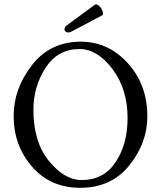

<svg xmlns="http://www.w3.org/2000/svg" viewBox="-20 -873 753 906"><path d="M462.4 -800.8 317.4 -724.1Q308.6 -719.7 301.8 -719.7Q295.9 -719.7 290 -723.9Q284.2 -728 284.2 -734.4Q284.2 -739.3 287.4 -744.9Q290.5 -750.5 295.4 -753.4L427.2 -850.6Q430.2 -852.5 433.1 -852.5Q437.5 -852.5 443.4 -848.6Q449.2 -844.7 454.6 -837.4Q460 -830.1 463.1 -822Q466.3 -814 466.3 -809.1Q466.3 -806.2 465.3 -804Q464.4 -801.8 462.4 -800.8ZM44.4 -325.7Q44.4 -454.1 130.4 -565.2Q216.3 -676.3 361.3 -676.3Q491.2 -676.3 583.3 -574.7Q675.3 -473.1 675.3 -323.7Q675.3 -198.7 590.3 -92.8Q505.4 13.2 358.9 13.2Q217.3 13.2 130.9 -86.9Q44.4 -187 44.4 -325.7ZM137.7 -354.5Q137.7 -203.1 210.9 -113.3Q284.2 -23.4 365.7 -23.4Q469.2 -23.4 525.6 -107.9Q582 -192.4 582 -315.9Q582 -452.1 511 -546.9Q439.9 -641.6 355 -641.6Q252.4 -641.6 195.1 -553.2Q137.7 -464.8 137.7 -354.5Z"/></svg>

Font: Junicode
Style: Regular
Weight: 400
Designer: Peter S. Baker
Foundry: Briery Creek Software
Version: Version 0.7.2